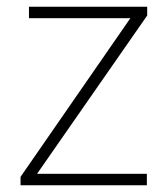

<svg xmlns="http://www.w3.org/2000/svg" viewBox="-20 -550 499 570"><path d="M416 0H41V-25L367 -496H66V-530H417V-504L90 -34H416Z"/></svg>

Font: Noto Sans Bengali ExtraLight
Style: Regular
Weight: 200
Designer: Jelle Bosma - Monotype Design Team
Foundry: Monotype Imaging Inc.
Version: Version 2.003; ttfautohint (v1.8.4.7-5d5b)